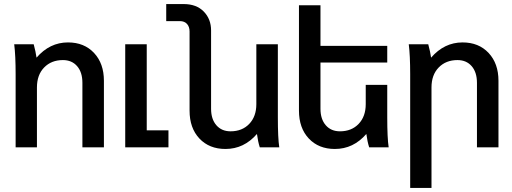

<svg xmlns="http://www.w3.org/2000/svg" viewBox="-20 -726 2523 946"><path d="M146 -508Q156 -471 160 -442Q225 -517 315 -517Q395 -517 443.5 -465Q492 -413 492 -328V0H386V-318Q386 -370 360 -400Q334 -430 290 -430Q233 -430 197.5 -393.5Q162 -357 162 -295V0H57V-360Q57 -453 50 -508Z M597 -508H703V-84H810V0H597Z M1260 0Q1251 -28 1246 -66Q1182 8 1091 8Q1011 8 962.5 -43.5Q914 -95 914 -181V-571Q914 -594 901.5 -608Q889 -622 866 -622H799V-706H885Q948 -706 984 -669Q1020 -632 1020 -576V-190Q1020 -139 1046 -109Q1072 -79 1116 -79Q1173 -79 1208 -115.5Q1243 -152 1243 -213V-508H1349V-148Q1349 -46 1356 0Z M1799 0Q1790 -28 1785 -66Q1721 8 1630 8Q1550 8 1501.5 -43.5Q1453 -95 1453 -181V-700H1559V-500H1888V-418H1559V-190Q1559 -139 1585 -109Q1611 -79 1655 -79Q1712 -79 1747 -115.5Q1782 -152 1782 -213V-308H1888V-148Q1888 -46 1895 0Z M2090 -508Q2100 -471 2104 -442Q2169 -517 2259 -517Q2339 -517 2387.5 -465Q2436 -413 2436 -328V0H2330V-318Q2330 -370 2304 -400Q2278 -430 2234 -430Q2177 -430 2141.5 -393.5Q2106 -357 2106 -295V200H2001V-360Q2001 -453 1994 -508Z"/></svg>

Font: LT Superior Semi-bold
Style: Regular
Weight: 600
Designer: Daniel Lyons
Foundry: LyonsType
Version: Version 1.0